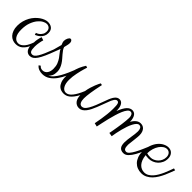

<svg xmlns="http://www.w3.org/2000/svg" viewBox="110 -1041 1674 1674"><g transform="rotate(45 946.5 -204.0)"><path d="M421.9 -233.9Q401.9 -179.7 385.5 -143.1Q369.1 -106.4 353.8 -84Q338.4 -61.5 323.2 -51.8Q308.1 -42 290 -42Q268.1 -42 252.4 -57.4Q236.8 -72.8 232.9 -105Q217.3 -71.3 192.4 -50Q167.5 -28.8 129.9 -28.8Q109.9 -28.8 91.6 -36.1Q73.2 -43.5 59.1 -58.8Q44.9 -74.2 36.4 -97.7Q27.8 -121.1 27.8 -152.8Q27.8 -185.1 35.9 -213.4Q43.9 -241.7 57.1 -265.4Q70.3 -289.1 87.6 -307.6Q105 -326.2 123.5 -338.9Q142.1 -351.6 160.6 -358.4Q179.2 -365.2 194.8 -365.2Q208.5 -365.2 221.2 -361.8Q233.9 -358.4 243.9 -350.8Q253.9 -343.3 260 -330.6Q266.1 -317.9 266.1 -298.8Q266.1 -276.4 257.6 -259.8Q249 -243.2 237.1 -231.9Q225.1 -220.7 212.6 -213.9Q200.2 -207 192.9 -204.1L187 -223.1Q188.5 -223.1 198 -227.1Q207.5 -231 218 -240Q228.5 -249 237.3 -263.2Q246.1 -277.3 246.1 -297.9Q246.1 -321.3 232.9 -333.7Q219.7 -346.2 199.2 -346.2Q183.6 -346.2 162.6 -335Q141.6 -323.7 122.3 -299.8Q103 -275.9 89.6 -239.3Q76.2 -202.6 76.2 -151.9Q76.2 -101.6 94 -75.2Q111.8 -48.8 142.1 -48.8Q157.2 -48.8 171.1 -57.4Q185.1 -65.9 196.8 -80.1Q208.5 -94.2 217.8 -113Q227.1 -131.8 233.9 -151.9Q233.9 -167.5 237.5 -188.7Q241.2 -210 249 -231.9L278.8 -222.2Q276.4 -215.8 273.9 -205.6Q271.5 -195.3 269.3 -183.1Q267.1 -170.9 265.6 -158Q264.2 -145 264.2 -132.8Q264.2 -94.7 271.7 -80.3Q279.3 -65.9 297.9 -65.9Q308.6 -65.9 319.1 -73.7Q329.6 -81.5 341.8 -101.1Q354 -120.6 368.7 -154.1Q383.3 -187.5 402.8 -238.8Z M438 -275.9Q432.6 -261.7 427.5 -248Q422.4 -234.4 416.3 -220.7Q410.2 -207 401.9 -193.8Q393.6 -180.7 381.8 -167L377.9 -170.9Q390.6 -201.7 400.4 -233.9Q410.2 -266.1 419.9 -306.2Q417.5 -313 415.5 -317.9Q413.6 -322.8 412.1 -326.9Q410.6 -331.1 409.7 -335.7Q408.7 -340.3 408.7 -346.2Q408.7 -354 410.9 -363.5Q413.1 -373 417.2 -381.3Q421.4 -389.6 426.8 -395.3Q432.1 -400.9 438 -400.9Q444.8 -400.9 449 -397.7Q453.1 -394.5 455.6 -389.6Q458 -384.8 459 -379.4Q460 -374 460 -369.1Q460 -361.8 458.3 -352.3Q456.5 -342.8 454.3 -333.7Q452.1 -324.7 450.4 -317.9Q448.7 -311 448.7 -309.1Q452.6 -295.9 462.2 -282.2Q471.7 -268.6 483.9 -254.4Q496.1 -240.2 509.5 -224.9Q522.9 -209.5 533.9 -192.4Q544.9 -175.3 552 -156Q559.1 -136.7 559.1 -115.2Q559.1 -84.5 550 -65.4Q541 -46.4 525.9 -36.1Q547.9 -44.9 567.1 -67.4Q586.4 -89.8 602.8 -118.9Q619.1 -147.9 633.1 -179.7Q647 -211.4 657.7 -238.8L676.8 -233.9Q660.2 -191.4 641.6 -150.9Q623 -110.4 599.6 -78.6Q576.2 -46.9 546.6 -27.3Q517.1 -7.8 479 -7.8Q468.8 -7.8 458.3 -9.5Q447.8 -11.2 437.7 -14.9Q427.7 -18.6 418.9 -24.9Q410.2 -31.2 403.8 -40L419.9 -50.8Q424.3 -43.9 433.6 -38.1Q442.9 -32.2 458 -32.2Q472.7 -32.2 483.6 -38.3Q494.6 -44.4 502.2 -54.9Q509.8 -65.4 513.4 -79.6Q517.1 -93.8 517.1 -109.9Q517.1 -143.1 507.6 -167Q498 -190.9 485.1 -209.7Q472.2 -228.5 458.7 -244.1Q445.3 -259.8 438 -275.9Z M844.7 -112.8Q829.6 -85.4 815.4 -67.4Q801.3 -49.3 787.4 -38.6Q773.4 -27.8 759.3 -23.4Q745.1 -19 730 -19Q717.8 -19 702.1 -22.9Q686.5 -26.9 672.6 -39.3Q658.7 -51.8 649.2 -75.2Q639.6 -98.6 639.6 -138.2Q639.6 -177.7 648.9 -212.6Q658.2 -247.6 669.4 -273.9Q682.6 -304.2 699.7 -330.1L717.8 -324.2Q717.3 -323.7 714.6 -315.4Q711.9 -307.1 707.8 -293Q703.6 -278.8 699 -260.3Q694.3 -241.7 690.2 -220.9Q686 -200.2 683.3 -178.7Q680.7 -157.2 680.7 -137.2Q680.7 -91.3 697 -64.7Q713.4 -38.1 739.7 -38.1Q769 -38.1 796.4 -72Q823.7 -106 848.6 -167Q853 -195.3 860.6 -219.7Q868.2 -244.1 875.7 -263.2Q883.3 -282.2 889.6 -294.9Q896 -307.6 898.9 -312L916 -308.1Q908.2 -271.5 902.6 -242.4Q897 -213.4 893.6 -189.9Q890.1 -166.5 888.4 -148.2Q886.7 -129.9 886.7 -115.2Q886.7 -85.9 896 -68.4Q905.3 -50.8 924.8 -50.8Q938 -50.8 950.2 -60.5Q962.4 -70.3 975.6 -92.8Q988.8 -115.2 1003.4 -150.9Q1018.1 -186.5 1036.6 -238.8L1055.7 -233.9Q1047.4 -213.4 1039.1 -189.9Q1030.8 -166.5 1021.2 -143.1Q1011.7 -119.6 1001.2 -98.1Q990.7 -76.7 977.8 -60.1Q964.8 -43.5 949.7 -33.7Q934.6 -23.9 916 -23.9Q898.4 -23.9 885.3 -30.8Q872.1 -37.6 863 -49.3Q854 -61 849.4 -77.4Q844.7 -93.8 844.7 -112.8Z M1036.6 -238.8Q1052.2 -284.7 1070.3 -307.4Q1088.4 -330.1 1112.8 -330.1Q1123.5 -330.1 1133.1 -325.2Q1142.6 -320.3 1149.9 -309.3Q1157.2 -298.3 1161.4 -280.8Q1165.5 -263.2 1165.5 -237.8Q1187.5 -293.9 1210 -317.9Q1232.4 -341.8 1258.8 -341.8Q1268.6 -341.8 1278.6 -337.9Q1288.6 -334 1296.6 -324Q1304.7 -314 1310.1 -296.9Q1315.4 -279.8 1315.9 -253.9Q1329.1 -279.8 1348.9 -295.9Q1368.7 -312 1392.6 -312Q1404.3 -312 1416 -307.9Q1427.7 -303.7 1436.8 -293.9Q1445.8 -284.2 1451.7 -268.3Q1457.5 -252.4 1457.5 -229Q1457.5 -222.2 1456.5 -211.2Q1455.6 -200.2 1454.1 -187Q1452.6 -173.8 1451.2 -160.2Q1449.7 -146.5 1448.2 -134.5Q1446.8 -122.6 1445.8 -113.5Q1444.8 -104.5 1444.8 -101.1Q1444.8 -72.3 1451.7 -59.1Q1458.5 -45.9 1476.6 -45.9Q1490.2 -45.9 1504.4 -62.3Q1518.6 -78.6 1533.2 -105.5Q1547.9 -132.3 1563 -167Q1578.1 -201.7 1593.8 -238.8L1612.8 -233.9Q1598.6 -200.2 1583.5 -162.6Q1568.4 -125 1550.5 -93.3Q1532.7 -61.5 1512.2 -40.8Q1491.7 -20 1466.8 -20Q1438 -20 1422.9 -37.1Q1407.7 -54.2 1407.7 -94.2Q1407.7 -111.8 1410.2 -131.6Q1412.6 -151.4 1415.8 -171.1Q1418.9 -190.9 1421.4 -209.7Q1423.8 -228.5 1423.8 -244.1Q1423.8 -252.9 1422.4 -261.7Q1420.9 -270.5 1417.2 -277.6Q1413.6 -284.7 1407.5 -288.8Q1401.4 -293 1391.6 -293Q1379.4 -293 1368.2 -281.2Q1356.9 -269.5 1346.7 -250Q1336.4 -230.5 1327.6 -205.3Q1318.8 -180.2 1312 -153.6Q1305.2 -127 1299.8 -100.8Q1294.4 -74.7 1291.5 -53.2L1256.8 -59.1Q1256.8 -59.1 1259.3 -71Q1261.7 -83 1264.9 -101.8Q1268.1 -120.6 1272 -144.3Q1275.9 -168 1279.1 -191.9Q1282.2 -215.8 1284.4 -237.8Q1286.6 -259.8 1286.6 -274.9Q1286.6 -295.4 1278.8 -308.6Q1271 -321.8 1255.9 -321.8Q1241.7 -321.8 1228.8 -305.7Q1215.8 -289.6 1204.6 -263.4Q1193.4 -237.3 1183.6 -204.3Q1173.8 -171.4 1165.5 -137.9Q1157.2 -104.5 1150.9 -73.7Q1144.5 -43 1139.6 -21L1106.9 -28.8Q1113.8 -62.5 1119.1 -97.2Q1124 -127 1127.9 -162.6Q1131.8 -198.2 1131.8 -231.9Q1131.8 -253.4 1130.9 -267.8Q1129.9 -282.2 1127 -291Q1124 -299.8 1118.9 -303.5Q1113.8 -307.1 1106 -307.1Q1093.8 -307.1 1081.1 -289.6Q1068.4 -272 1055.7 -233.9Z M1700.7 -6.8Q1675.8 -6.8 1652.8 -15.6Q1629.9 -24.4 1612.5 -42.2Q1595.2 -60.1 1585 -86.9Q1574.7 -113.8 1574.7 -149.9Q1574.7 -193.8 1587.4 -228.3Q1600.1 -262.7 1619.9 -286.4Q1639.6 -310.1 1664.1 -322.5Q1688.5 -335 1711.9 -335Q1742.2 -335 1760 -314.9Q1777.8 -294.9 1777.8 -263.2Q1777.8 -235.8 1767.6 -213.6Q1757.3 -191.4 1740.5 -175.5Q1723.6 -159.7 1701.9 -150.9Q1680.2 -142.1 1656.7 -142.1Q1645.5 -142.1 1635.5 -143.3Q1625.5 -144.5 1617.7 -146Q1620.6 -115.7 1629.4 -93.8Q1638.2 -71.8 1651.4 -57.6Q1664.6 -43.5 1680.9 -36.6Q1697.3 -29.8 1714.8 -29.8Q1736.8 -29.8 1755.4 -40.5Q1773.9 -51.3 1789.6 -68.6Q1805.2 -85.9 1818.1 -108.4Q1831.1 -130.9 1841.3 -154.1Q1851.6 -177.2 1859.6 -199.5Q1867.7 -221.7 1874 -238.8L1893.1 -233.9Q1886.7 -217.8 1878.2 -194.8Q1869.6 -171.9 1858.4 -146.7Q1847.2 -121.6 1832 -96.4Q1816.9 -71.3 1797.9 -51.5Q1778.8 -31.7 1754.6 -19.3Q1730.5 -6.8 1700.7 -6.8ZM1712.9 -315.9Q1694.8 -315.9 1677.5 -304.4Q1660.2 -293 1646.5 -272.9Q1632.8 -252.9 1624.3 -225.6Q1615.7 -198.2 1615.7 -167Q1622.1 -164.6 1633.5 -162.8Q1645 -161.1 1661.6 -161.1Q1679.2 -161.1 1696.5 -168.7Q1713.9 -176.3 1727.8 -189.7Q1741.7 -203.1 1750.2 -221.7Q1758.8 -240.2 1758.8 -262.2Q1758.8 -272.9 1755.9 -282.7Q1752.9 -292.5 1747.1 -299.8Q1741.2 -307.1 1732.7 -311.5Q1724.1 -315.9 1712.9 -315.9Z"/></g></svg>

Font: Clicker Script
Style: Regular
Weight: 400
Designer: Astigmatic (AOETI)
Foundry: Astigmatic (AOETI)
Version: Version 1.000